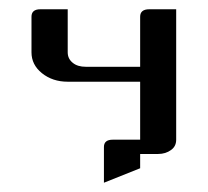

<svg xmlns="http://www.w3.org/2000/svg" viewBox="-20 -332 448 414"><path d="M47.9 -219.2V-295.9Q47.9 -312 66.9 -312H126V-219.2Q126 -205.1 137.2 -196.3Q147.5 -188 165 -188H282.2V-295.9Q282.2 -312 301.8 -312H359.9V-30.8Q359.9 -16.6 349.1 -8.8Q337.4 0 320.8 0H282.2V30.8L204.1 62V-15.1Q204.1 -30.8 223.1 -30.8H282.2V-155.8H126Q93.3 -155.8 70.3 -174.3Q47.9 -192.4 47.9 -219.2Z"/></svg>

Font: Hhenum
Style: Regular
Weight: 400
Designer: T. Christopher White
Version: Version 1.0